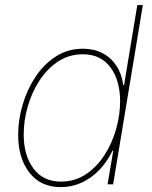

<svg xmlns="http://www.w3.org/2000/svg" viewBox="-20 -748 617 779"><path d="M226.6 11.2Q144.5 11.2 99.1 -47.9Q53.7 -106.9 53.7 -200.7Q53.7 -261.7 71.8 -323.2Q89.8 -384.8 124 -436.3Q158.2 -487.8 206.8 -519Q255.4 -550.3 316.4 -550.3Q361.3 -550.3 396 -532.2Q430.7 -514.2 452.4 -481Q474.1 -447.8 480 -402.8H483.4L537.1 -727.5H559.6L439 0H416.5L439.5 -136.7H436.5Q415 -91.8 382.8 -58.3Q350.6 -24.9 310.8 -6.8Q271 11.2 226.6 11.2ZM227.1 -11.2Q283.7 -11.2 328.1 -40.8Q372.6 -70.3 403.8 -118.7Q435.1 -167 451.2 -224.4Q467.3 -281.7 467.3 -337.4Q467.3 -421.9 428 -474.9Q388.7 -527.8 315.9 -527.8Q260.7 -527.8 216.3 -498.8Q171.9 -469.7 140.6 -421.9Q109.4 -374 92.8 -316.7Q76.2 -259.3 76.2 -202.1Q76.2 -117.7 115.5 -64.5Q154.8 -11.2 227.1 -11.2Z"/></svg>

Font: Inter 16pt Thin
Style: Italic
Weight: 250
Italic angle: -9.3988°
Version: Version 4.001;git-66647c0bb